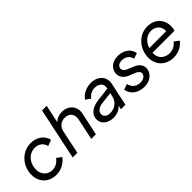

<svg xmlns="http://www.w3.org/2000/svg" viewBox="124 -1696 2647 2647"><g transform="rotate(-45 1447.0 -372.5)"><path d="M294 12C386 12 475 -35 524 -107L453 -157C416 -103 361 -74 303 -74C210 -74 144 -143 144 -239C144 -363 228 -465 347 -465C420 -465 479 -420 493 -350L582 -383C561 -485 466 -551 351 -551C184 -551 49 -411 49 -232C49 -77 162 12 294 12Z M961 -551C904 -551 852 -531 815 -495L871 -757H780L621 0H712L783 -341C800 -420 856 -466 930 -466C1018 -466 1068 -403 1049 -313L983 0H1073L1144 -332C1171 -455 1085 -551 961 -551Z M1522 -551C1432 -551 1347 -506 1304 -443L1376 -393C1406 -436 1456 -466 1514 -466C1587 -466 1649 -422 1632 -345L1630 -334L1430 -310C1272 -290 1224 -211 1224 -138C1224 -41 1311 12 1407 12C1471 12 1531 -10 1573 -56L1562 0H1649L1720 -336C1746 -460 1658 -551 1522 -551ZM1423 -66C1360 -66 1320 -96 1320 -144C1320 -193 1365 -232 1439 -241L1614 -261L1604 -213C1585 -126 1514 -66 1423 -66Z M2011 12C2139 12 2212 -71 2212 -156C2212 -213 2175 -260 2102 -291L2015 -327C1974 -344 1952 -368 1952 -395C1952 -439 1990 -469 2044 -469C2116 -469 2170 -430 2182 -364L2264 -392C2249 -491 2161 -551 2049 -551C1926 -551 1859 -473 1859 -391C1859 -333 1892 -279 1968 -249L2051 -216C2091 -200 2120 -175 2120 -146C2120 -118 2091 -69 2015 -69C1937 -69 1879 -113 1866 -188L1783 -159C1802 -47 1899 12 2011 12Z M2849 -243C2855 -263 2861 -292 2861 -324C2861 -448 2775 -551 2623 -551C2455 -551 2330 -402 2330 -234C2330 -86 2437 12 2581 12C2678 12 2761 -34 2804 -96L2735 -147C2702 -104 2652 -70 2584 -70C2493 -70 2420 -130 2420 -222V-243ZM2622 -472C2702 -472 2771 -410 2764 -320H2434C2461 -407 2528 -472 2622 -472Z"/></g></svg>

Font: Plus Jakarta Text
Style: Italic
Weight: 400
Italic angle: -12°
Designer: Gumpita Rahayu
Foundry: Tokotype Studio
Version: Version 1.000;hotconv 1.0.109;makeotfexe 2.5.65596